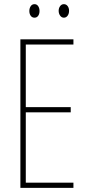

<svg xmlns="http://www.w3.org/2000/svg" viewBox="-20 -903 421 923"><path d="M333 0H78V-714H333V-689H104V-388H320V-363H104V-25H333ZM121 -850Q121 -863 127.5 -873Q134 -883 146 -883Q157 -883 163.5 -873.5Q170 -864 170 -850Q170 -836 163.5 -827Q157 -818 146 -818Q134 -818 127.5 -827.5Q121 -837 121 -850ZM262 -851Q262 -864 269 -873.5Q276 -883 287 -883Q298 -883 305 -874Q312 -865 312 -851Q312 -837 305 -827.5Q298 -818 287 -818Q276 -818 269 -828Q262 -838 262 -851Z"/></svg>

Font: Noto Sans Thai Looped ExtraCondensed Thin
Style: Regular
Weight: 100
Width: 2
Designer: Sasikarn Vongin, Ben Mitchell
Foundry: The Fontpad Ltd
Version: Version 1.001; ttfautohint (v1.8.4.7-5d5b)